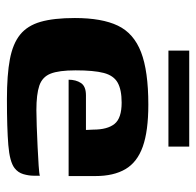

<svg xmlns="http://www.w3.org/2000/svg" viewBox="-26 -534 566 554"><g transform="rotate(90 257.0 -257.0)"><path d="M266 6Q196 6 151 -2.5Q106 -11 80 -32Q54 -53 43 -91Q32 -129 32 -190Q32 -268 54 -314Q76 -360 130.5 -381Q185 -402 282 -402Q358 -402 403 -386Q448 -370 468 -336Q488 -302 488 -249V-172H210Q210 -193 219.5 -207.5Q229 -222 255 -222H355L354 -243Q354 -284 337.5 -304.5Q321 -325 276 -325Q239 -325 218.5 -313.5Q198 -302 190.5 -273.5Q183 -245 183 -192Q183 -144 192.5 -120Q202 -96 227 -87.5Q252 -79 298 -79Q315 -79 344 -80Q373 -81 403.5 -82.5Q434 -84 457.5 -85.5Q481 -87 487 -89V-71Q487 -57 482.5 -41.5Q478 -26 465 -16Q447 -2 398.5 2Q350 6 266 6ZM126 -460V-520H403V-460Z"/></g></svg>

Font: Genos
Style: Bold
Weight: 700
Designer: Robert E. Leuschke
Foundry: Robert E. Leuschke
Version: Version 1.010